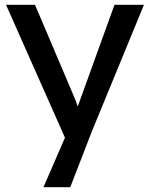

<svg xmlns="http://www.w3.org/2000/svg" viewBox="-20 -545 621 795"><path d="M160 230 249 25 5 -525H125L289 -139Q294 -128 302 -104L317 -146L454 -525H576L360 0L271 230Z"/></svg>

Font: Lexend
Style: Regular
Weight: 400
Designer: Bonnie Shaver-Troup, Thomas Jockin
Foundry: Lexend
Version: Version 1.007; ttfautohint (v1.8.3)